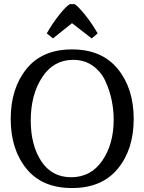

<svg xmlns="http://www.w3.org/2000/svg" viewBox="-20 -904 703 936"><path d="M331.1 -791 426.8 -716.8 456.1 -741.2Q427.7 -791 394 -832.5Q360.4 -874 343.8 -883.8H320.3Q301.8 -873 269 -832Q236.3 -791 208 -741.2L238.3 -716.8ZM129.9 -316.4Q129.9 -442.4 185.5 -527.3Q241.2 -612.3 336.9 -612.3Q391.6 -612.3 432.1 -583.5Q472.7 -554.7 493.7 -508.8Q514.6 -462.9 524.4 -415.5Q534.2 -368.2 534.2 -321.3Q534.2 -201.2 478.5 -120.6Q422.9 -40 327.1 -40Q232.4 -40 181.2 -118.2Q129.9 -196.3 129.9 -316.4ZM554.2 -81.5Q631.8 -175.8 631.8 -324.2Q631.8 -472.7 554.2 -567.9Q476.6 -663.1 331.1 -663.1Q185.5 -663.1 108.9 -567.9Q32.2 -472.7 32.2 -324.2Q32.2 -175.8 108.9 -81.5Q185.5 12.7 331.1 12.7Q476.6 12.7 554.2 -81.5Z"/></svg>

Font: Kurale
Style: Regular
Weight: 400
Version: 1.0; ttfautohint (v1.3)